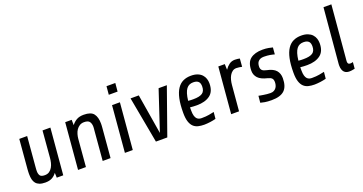

<svg xmlns="http://www.w3.org/2000/svg" viewBox="-38 -1321 3682 1949"><g transform="rotate(-20 1803.0 -346.5)"><path d="M193 -500 165 -170Q164 -159 163.5 -149.5Q163 -140 163 -131Q163 -102 175 -83.5Q187 -65 227 -65Q256 -65 276 -79Q296 -93 308.5 -115Q321 -137 327 -162.5Q333 -188 335 -211L359 -500H444L401 0H331L329 -53Q309 -25 280 -9Q251 7 207 7Q169 7 144.5 -2.5Q120 -12 105.5 -29.5Q91 -47 85 -72.5Q79 -98 79 -130Q79 -142 79.5 -154Q80 -166 81 -180L108 -500Z M561 0 604 -500H674L675 -442Q697 -472 728 -489.5Q759 -507 805 -507Q883 -507 912 -469.5Q941 -432 941 -363Q941 -353 940.5 -342Q940 -331 939 -320L912 0H827L854 -320Q855 -328 856 -339.5Q857 -351 857 -358Q857 -392 842 -413.5Q827 -435 783 -435Q755 -435 734.5 -422Q714 -409 700.5 -389Q687 -369 680 -344Q673 -319 671 -296L646 0Z M1115 -610 1123 -700H1218L1210 -610ZM1067 0 1110 -500H1195L1152 0Z M1525 0H1402L1310 -500H1399L1470 -69L1613 -500H1702Z M2115 -370Q2115 -282 2062 -243Q2009 -204 1920 -204Q1900 -204 1883.5 -205Q1867 -206 1846 -208V-172Q1846 -138 1852.5 -116.5Q1859 -95 1869.5 -84Q1880 -73 1893 -69Q1906 -65 1920 -65Q1969 -65 2001 -71Q2033 -77 2056 -82L2049 -10Q2037 -7 2021 -3.5Q2005 0 1988 2Q1971 4 1954.5 5.5Q1938 7 1924 7Q1888 7 1858.5 0Q1829 -7 1807.5 -27Q1786 -47 1774 -83.5Q1762 -120 1762 -179Q1762 -269 1775.5 -331.5Q1789 -394 1815 -433Q1841 -472 1878.5 -489.5Q1916 -507 1963 -507Q2005 -507 2034 -495.5Q2063 -484 2081 -464.5Q2099 -445 2107 -420.5Q2115 -396 2115 -370ZM1962 -436Q1940 -436 1921.5 -428Q1903 -420 1889 -401.5Q1875 -383 1865.5 -352.5Q1856 -322 1851 -277Q1866 -275 1878.5 -274.5Q1891 -274 1905 -274Q1975 -274 2005 -295Q2035 -316 2035 -366Q2035 -380 2032 -393Q2029 -406 2021 -415.5Q2013 -425 1999 -430.5Q1985 -436 1962 -436Z M2484 -414Q2471 -417 2454.5 -419.5Q2438 -422 2424 -422Q2399 -422 2381 -408.5Q2363 -395 2351 -374Q2339 -353 2332.5 -327Q2326 -301 2324 -276L2300 0H2215L2258 -500H2328L2330 -438Q2350 -468 2376.5 -487.5Q2403 -507 2439 -507Q2457 -507 2468.5 -505Q2480 -503 2491 -501Z M2833 -165Q2833 -76 2790 -34.5Q2747 7 2651 7Q2608 7 2578.5 2Q2549 -3 2532 -8L2539 -81Q2548 -79 2562 -76.5Q2576 -74 2592.5 -71.5Q2609 -69 2627.5 -67Q2646 -65 2664 -65Q2688 -65 2703.5 -74Q2719 -83 2728 -96.5Q2737 -110 2740.5 -125.5Q2744 -141 2744 -155Q2744 -182 2731.5 -195.5Q2719 -209 2687 -217Q2618 -233 2588 -265.5Q2558 -298 2558 -343Q2558 -433 2605.5 -470Q2653 -507 2737 -507Q2774 -507 2802.5 -501.5Q2831 -496 2845 -492L2839 -419Q2827 -422 2815 -425Q2803 -428 2790 -430Q2777 -432 2761.5 -433.5Q2746 -435 2726 -435Q2702 -435 2686.5 -428Q2671 -421 2662 -409.5Q2653 -398 2649.5 -383.5Q2646 -369 2646 -354Q2646 -330 2660 -316.5Q2674 -303 2705 -297Q2775 -283 2804 -249.5Q2833 -216 2833 -165Z M3306 -370Q3306 -282 3253 -243Q3200 -204 3111 -204Q3091 -204 3074.5 -205Q3058 -206 3037 -208V-172Q3037 -138 3043.5 -116.5Q3050 -95 3060.5 -84Q3071 -73 3084 -69Q3097 -65 3111 -65Q3160 -65 3192 -71Q3224 -77 3247 -82L3240 -10Q3228 -7 3212 -3.5Q3196 0 3179 2Q3162 4 3145.5 5.5Q3129 7 3115 7Q3079 7 3049.5 0Q3020 -7 2998.5 -27Q2977 -47 2965 -83.5Q2953 -120 2953 -179Q2953 -269 2966.5 -331.5Q2980 -394 3006 -433Q3032 -472 3069.5 -489.5Q3107 -507 3154 -507Q3196 -507 3225 -495.5Q3254 -484 3272 -464.5Q3290 -445 3298 -420.5Q3306 -396 3306 -370ZM3153 -436Q3131 -436 3112.5 -428Q3094 -420 3080 -401.5Q3066 -383 3056.5 -352.5Q3047 -322 3042 -277Q3057 -275 3069.5 -274.5Q3082 -274 3096 -274Q3166 -274 3196 -295Q3226 -316 3226 -366Q3226 -380 3223 -393Q3220 -406 3212 -415.5Q3204 -425 3190 -430.5Q3176 -436 3153 -436Z M3551 -5Q3540 -3 3525 0Q3510 3 3490 3Q3476 3 3462 -1.5Q3448 -6 3437.5 -16.5Q3427 -27 3420.5 -45Q3414 -63 3414 -90Q3414 -95 3414.5 -105.5Q3415 -116 3416 -122L3467 -700H3552L3503 -137Q3502 -127 3501 -116.5Q3500 -106 3500 -103Q3500 -85 3506.5 -77.5Q3513 -70 3530 -70Q3538 -70 3545.5 -72Q3553 -74 3557 -75Z"/></g></svg>

Font: Share
Style: Italic
Weight: 400
Version: Version 1.002